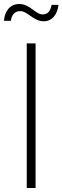

<svg xmlns="http://www.w3.org/2000/svg" viewBox="-56 -946 314 966"><path d="M123 -727.5H78.6V0H123ZM164.1 -838.9C204.6 -838.9 232.4 -870.6 238.3 -921.4H203.6C197.3 -887.7 182.6 -873.5 158.7 -873.5C121.1 -873.5 96.7 -925.8 40 -925.8C-4.9 -925.8 -32.7 -890.1 -36.1 -841.3H-1C1.5 -870.1 18.1 -890.1 45.4 -890.1C83 -890.1 112.3 -838.9 164.1 -838.9Z"/></svg>

Font: Raveo Display Display ExLight
Style: Regular
Weight: 200
Designer: Jakub Foglar, Rasmus Andersson (Inter)
Foundry: Jakubfoglar.com
Version: Version 1.100;Glyphs 3.2.3 (3260)